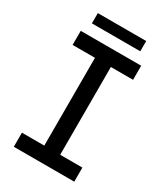

<svg xmlns="http://www.w3.org/2000/svg" viewBox="-202 -914 873 1004"><g transform="rotate(30 234.5 -412.5)"><path d="M52 0V-85H187V-615H52V-700H417V-615H283V-85H417V0ZM83 -763V-825H375V-763Z"/></g></svg>

Font: MuseoModerno
Style: Regular
Weight: 400
Designer: Pablo Cosgaya, Héctor Gatti, Marcela Romero, and the Authors of The MuseoModerno Project.
Foundry: Omnibus-Type Team
Version: Version 1.001